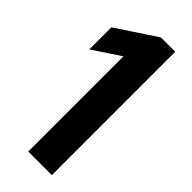

<svg xmlns="http://www.w3.org/2000/svg" viewBox="-242 -780 817 817"><g transform="rotate(45 167.0 -371.0)"><path d="M129.5 0V-573L6 -491V-624L185.5 -742.5H271.5V0Z"/></g></svg>

Font: Encode Sans Condensed
Style: Bold
Weight: 700
Width: 3
Designer: Multiple Designers
Foundry: Impallari Type
Version: Version 3.000; ttfautohint (v1.8.3) -l 8 -r 50 -G 200 -x 14 